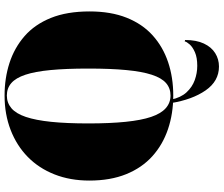

<svg xmlns="http://www.w3.org/2000/svg" viewBox="-89 -674 978 840"><g transform="rotate(-90 400.0 -254.0)"><path d="M369 5H384Q393 48 416 73Q439 98 469.5 109Q500 120 532 120Q568 120 591 110Q614 100 625.5 87Q637 74 639 65L645 67Q645 116 629.5 149Q614 182 587.5 198.5Q561 215 529 215Q465 215 424.5 156.5Q384 98 369 5ZM402 -723Q478 -723 544.5 -701.5Q611 -680 662 -635.5Q713 -591 741.5 -520.5Q770 -450 770 -351Q770 -258 742.5 -189Q715 -120 665 -75Q615 -30 548 -7.5Q481 15 402 15Q323 15 255 -8Q187 -31 136.5 -76.5Q86 -122 58 -191Q30 -260 30 -352Q30 -436 57 -504.5Q84 -573 133.5 -621.5Q183 -670 251.5 -696.5Q320 -723 402 -723ZM402 -713Q370 -713 346.5 -693Q323 -673 308.5 -630Q294 -587 287 -519.5Q280 -452 280 -356Q280 -262 287 -193.5Q294 -125 308.5 -82Q323 -39 346.5 -18Q370 3 402 3Q434 3 456.5 -16.5Q479 -36 493 -79Q507 -122 513.5 -190.5Q520 -259 520 -357Q520 -454 513.5 -522Q507 -590 493 -632Q479 -674 456.5 -693.5Q434 -713 402 -713Z"/></g></svg>

Font: Kalnia Thin
Style: Bold
Weight: 700
Version: Version 1.105